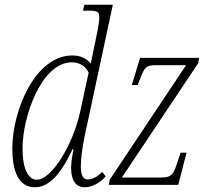

<svg xmlns="http://www.w3.org/2000/svg" viewBox="-20 -780 880 810"><path d="M127 10C180 10 232 -33 286 -151H290C285 -124 280 -96 280 -73C280 -19 299 10 338 10C367 10 402 -8 426 -36L411 -55C388 -31 367 -23 350 -23C329 -23 321 -43 321 -79C321 -113 328 -161 337 -205L456 -760H336L330 -735H354C390 -735 399 -731 399 -706C399 -694 395 -670 391 -648L377 -580C373 -559 367 -534 363 -512C344 -534 320 -546 285 -546C128 -546 32 -313 32 -154C32 -54 60 10 127 10ZM439 0H732L767 -136H742L732 -106C712 -43 705 -31 658 -31H494L816 -513L820 -536H571L536 -421H561L568 -440C590 -498 595 -505 640 -505H765L443 -22ZM135 -22C100 -22 75 -66 75 -154C75 -286 154 -517 283 -517C313 -517 340 -503 354 -474L318 -308C290 -177 201 -22 135 -22Z"/></svg>

Font: Noto Serif Condensed ExtraLight
Style: Italic
Weight: 200
Width: 3
Italic angle: -12°
Designer: Monotype Design Team
Foundry: Monotype Imaging Inc.
Version: Version 2.013